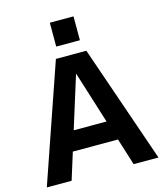

<svg xmlns="http://www.w3.org/2000/svg" viewBox="-135 -1050 985 1151"><g transform="rotate(-15 357.5 -474.5)"><path d="M11 0 263 -730H452L704 0H550L358 -611H356L165 0ZM158 -167V-289H558V-167ZM284 -801V-949H431V-801Z"/></g></svg>

Font: M PLUS 1
Style: Bold
Weight: 700
Designer: Coji Morishita
Foundry: UNDERFOREST DESIGN
Version: Version 1.001